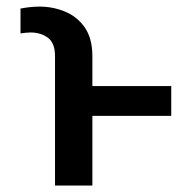

<svg xmlns="http://www.w3.org/2000/svg" viewBox="-20 -573 591 593"><path d="M265.3 0H149.9V-399.5Q149.9 -440.3 127.8 -456.5Q105.8 -472.7 74.2 -472.7Q67.5 -472.7 58.8 -471.8Q50.1 -470.9 43.3 -469.8V-546.5Q55.4 -549 70.8 -550.8Q86.3 -552.6 101.9 -552.6Q143.8 -552.6 181.1 -537.1Q218.4 -521.7 241.8 -488.1Q265.3 -454.5 265.3 -399.5V-307.2H508.9V-215.2H265.3Z"/></svg>

Font: Linik Sans Medium
Style: Regular
Weight: 500
Designer: Rasmus Andersson (font), Cristiano Sobral (main changes)
Foundry: rsms
Version: Version 3.018;June 1, 2022;FontCreator 14.0.0.2814 64-bit; t